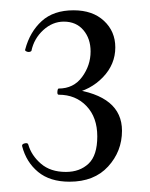

<svg xmlns="http://www.w3.org/2000/svg" viewBox="-20 -749 291 373"><path d="M217 -495Q217 -455 190 -425.5Q163 -396 115 -396Q77 -396 54 -415Q31 -434 23 -465Q22 -469 28 -470.5Q34 -472 35 -468Q41 -447 59.5 -431Q78 -415 108 -415Q135 -415 152 -431Q169 -447 169 -484Q169 -521 148 -543Q127 -565 94 -565Q91 -565 91.5 -571Q92 -577 94 -577Q123 -577 139.5 -599.5Q156 -622 156 -649Q156 -674 142 -690.5Q128 -707 104 -707Q82 -707 64 -690.5Q46 -674 41 -650Q39 -648 36 -648Q33 -648 30.5 -649.5Q28 -651 29 -653Q38 -687 61 -708Q84 -729 123 -729Q160 -729 182 -708.5Q204 -688 204 -657Q204 -624 180 -599Q156 -574 120 -567L119 -576Q217 -563 217 -495Z"/></svg>

Font: Cormorant
Style: Regular
Weight: 400
Designer: Christian Thalmann (Catharsis Fonts)
Foundry: Catharsis Fonts
Version: Version 4.000